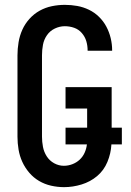

<svg xmlns="http://www.w3.org/2000/svg" viewBox="-20 -763 540 791"><path d="M244 8Q217 8 190.5 2Q164 -4 141 -17.5Q118 -31 100.5 -51.5Q83 -72 72 -96Q61 -120 56.5 -146.5Q52 -173 52 -200V-535Q52 -562 56.5 -589Q61 -616 72 -640.5Q83 -665 101.5 -685.5Q120 -706 143.5 -719Q167 -732 193.5 -737.5Q220 -743 247 -743Q273 -743 298 -738.5Q323 -734 346 -723Q369 -712 387.5 -694Q406 -676 418 -653.5Q430 -631 436 -606Q442 -581 442 -556Q442 -556 442 -555.5Q442 -555 442 -554H341Q341 -554 341 -554.5Q341 -555 341 -555Q341 -575 335.5 -593.5Q330 -612 317 -627Q304 -642 285.5 -648.5Q267 -655 247 -655Q226 -655 206 -645.5Q186 -636 173.5 -618Q161 -600 157 -578.5Q153 -557 153 -535V-200Q153 -179 157 -158Q161 -137 172.5 -119Q184 -101 203 -90.5Q222 -80 243 -80Q261 -80 278 -86.5Q295 -93 308 -105Q321 -117 328.5 -133.5Q336 -150 338 -168H250V-237H339V-316H250V-404H440V-237H482V-168H439Q437 -131 422.5 -96Q408 -61 380 -37.5Q352 -14 316 -3Q280 8 244 8Z"/></svg>

Font: Zed Sans Semibold
Style: Regular
Weight: 600
Designer: Belleve Invis
Foundry: Belleve Invis
Version: Version 1.0.0; ttfautohint (v1.8.4)